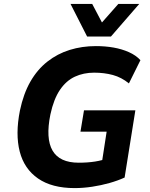

<svg xmlns="http://www.w3.org/2000/svg" viewBox="-20 -952 769 983"><path d="M362 11Q246 11 175 -38Q104 -87 81 -176Q58 -265 82 -386Q100 -472 135.5 -534Q171 -596 222.5 -636.5Q274 -677 337 -696.5Q400 -716 471 -716Q519 -716 561.5 -708.5Q604 -701 640 -685Q676 -669 699 -644L640 -525Q602 -556 558 -568Q514 -580 462 -580Q408 -580 363.5 -559.5Q319 -539 287 -492Q255 -445 238 -366Q213 -243 249 -181Q285 -119 383 -119Q429 -119 467 -125Q505 -131 539 -144L497 -90L526 -278H392L410 -387H673L618 -43Q583 -27 540.5 -15Q498 -3 452 4Q406 11 362 11ZM426 -765 341 -932H452L502 -837L586 -932H693L548 -765Z"/></svg>

Font: Nunito Sans 7pt SemiCondensed ExtraBold
Style: Italic
Weight: 800
Width: 4
Italic angle: -9°
Designer: Vernon Adams
Foundry: Vernon Adams
Version: Version 3.101;gftools[0.9.27]